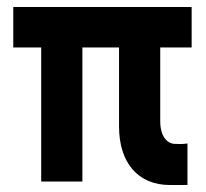

<svg xmlns="http://www.w3.org/2000/svg" viewBox="-20 -520 590 550"><path d="M467 10H517V-109C501 -107 497 -107 478 -108C464 -109 439 -123 439 -173V-384H529V-500H18V-384H98V0H216V-384H321V-158C321 -54 375 10 467 10Z"/></svg>

Font: Fervojo
Style: Bold
Weight: 700
Designer: kohakuno
Version: ver.1.0